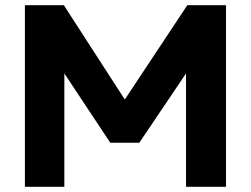

<svg xmlns="http://www.w3.org/2000/svg" viewBox="-20 -720 967 740"><path d="M76 0V-700H226L460 -338H462L702 -700H851V0H697V-437L517 -170H405L228 -437V0Z"/></svg>

Font: REM SemiBold
Style: Regular
Weight: 600
Designer: Octavio Pardo
Foundry: Ashler Design
Version: Version 1.005;gftools[0.9.28]